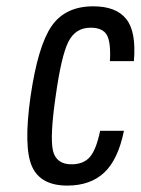

<svg xmlns="http://www.w3.org/2000/svg" viewBox="-20 -569 439 599"><path d="M153.7 -269.1Q171.3 -395 193.4 -438.8Q215.4 -482.6 262.6 -482.6Q300.4 -482.6 313.4 -459.7Q326.3 -436.9 322.9 -378.3H397.7Q405.6 -469.9 373.9 -509.6Q342.3 -549.3 271.1 -549.3Q183.6 -549.3 140.9 -487.5Q98.3 -425.7 75.3 -268.3Q53 -110.4 79.6 -50.2Q106.1 10 190 10Q261.6 10 305 -30.4Q348.4 -70.9 366.7 -161H292.4Q280.4 -102.6 260.6 -79.5Q240.9 -56.4 203 -56.4Q154.9 -56.4 145.1 -99.7Q135.4 -143 153.7 -269.1Z"/></svg>

Font: Secuela ExtLt
Style: Italic
Weight: 200
Italic angle: -8°
Designer: Fernando Haro
Foundry: deFharo
Version: Version 1.704